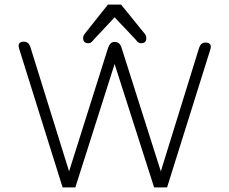

<svg xmlns="http://www.w3.org/2000/svg" viewBox="-20 -820 1004 840"><path d="M349.6 -670.9 452.1 -799.8H509.8L614.3 -670.9Q620.1 -663.1 620.1 -653.3Q620.1 -630.9 597.7 -630.9Q592.8 -630.9 588.4 -632.8Q584 -634.8 582.5 -636.2Q581.1 -637.7 576.2 -643.6Q571.3 -649.4 570.3 -650.4L481.4 -744.1L393.6 -650.4Q391.6 -648.4 388.7 -644.5Q385.7 -640.6 383.8 -639.2Q381.8 -637.7 379.4 -635.3Q377 -632.8 373.5 -631.8Q370.1 -630.9 366.2 -630.9Q343.8 -630.9 343.8 -653.3Q343.8 -663.1 349.6 -670.9ZM683.6 -70.3 851.6 -612.3Q859.4 -633.8 878.9 -633.8Q902.3 -633.8 902.3 -615.2Q902.3 -609.4 898.4 -597.7L710.9 0H654.3L481.4 -540L309.6 0H253.9L65.4 -601.6Q61.5 -613.3 61.5 -619.1Q61.5 -637.7 85 -637.7Q104.5 -637.7 112.3 -616.2L282.2 -70.3L453.1 -611.3Q461.9 -636.7 481.4 -636.7Q503.9 -636.7 511.7 -611.3Z"/></svg>

Font: Jura
Style: Book
Weight: 400
Version: Version 2.3